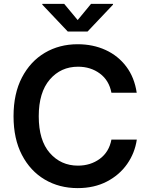

<svg xmlns="http://www.w3.org/2000/svg" viewBox="-20 -967 777 997"><path d="M383.3 9.8Q287.6 9.8 212.4 -34.7Q137.2 -79.1 93.8 -162.6Q50.3 -246.1 50.3 -363.3Q50.3 -481 94 -564.7Q137.7 -648.4 212.9 -692.9Q288.1 -737.3 383.3 -737.3Q462.9 -737.3 528.1 -707.5Q593.3 -677.7 635.7 -621.3Q678.2 -564.9 689.9 -485.4H558.6Q546.4 -549.8 498.5 -585.2Q450.7 -620.6 385.3 -620.6Q295.9 -620.6 238.5 -554Q181.2 -487.3 181.2 -363.3Q181.2 -237.8 238.8 -172.4Q296.4 -106.9 384.8 -106.9Q450.2 -106.9 498.3 -142.3Q546.4 -177.7 558.6 -242.2H690.4Q680.2 -172.4 640.1 -115.2Q600.1 -58.1 534.7 -24.2Q469.2 9.8 383.3 9.8ZM313.5 -946.8 383.3 -862.8 452.6 -946.8H566.9V-942.9L434.6 -803.2H332L199.7 -942.9V-946.8Z"/></svg>

Font: Inter SemiBold
Style: Regular
Weight: 600
Designer: Rasmus Andersson
Foundry: rsms
Version: Version 4.001;git-9221beed3